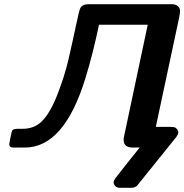

<svg xmlns="http://www.w3.org/2000/svg" viewBox="-20 -714 891 929"><path d="M24.9 -15.1Q24.9 -20 31 -50.5Q37.1 -81.1 40 -84Q45.9 -90.8 66.9 -90.8H89.8Q143.1 -90.8 179.2 -124Q220.2 -162.1 256.1 -252.4Q292 -342.8 312 -429.4Q332 -516.1 347.9 -591.6Q363.8 -667 368.2 -673.8Q377.9 -693.8 411.1 -693.8H808.1Q851.1 -693.8 851.1 -658.2Q851.1 -651.4 846.2 -626L733.9 -100.1H805.2Q823.2 -100.1 830.1 -95.5Q836.9 -90.8 841.8 -80.1L842.8 -73.2Q840.8 -61 832 -49.8L655.8 168.9Q646 181.2 643.1 184.6Q640.1 188 632.6 191.4Q625 194.8 615.2 194.8H563Q543.9 194.8 536.9 185.8Q529.8 176.8 529.8 168V167Q529.8 160.2 539.3 147Q548.8 133.8 599.1 70.8Q633.3 28.8 655.8 0H623Q578.1 0 578.1 -37.1Q578.1 -44.9 580.1 -53.2L694.8 -594.2H459Q429.2 -452.1 394 -337.9Q291 0 100.1 0H44.9Q24.9 0 24.9 -15.1Z"/></svg>

Font: CMU Sans Serif
Style: BoldOblique
Weight: 700
Italic angle: -12°
Version: Version 0.7.0